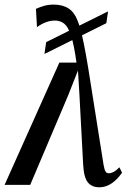

<svg xmlns="http://www.w3.org/2000/svg" viewBox="-45 -805 552 836"><path d="M388 10.5Q355 10.5 337.5 -10.8Q320 -32 317 -89.5L301 -390.5L294.5 -498L251.5 -389L86.5 0H-25L213.5 -532.5H288Q277.5 -608.5 265 -647.8Q252.5 -687 235.5 -701.2Q218.5 -715.5 194 -715.5Q175 -715.5 155.8 -708.5Q136.5 -701.5 116 -687L111.5 -766.5Q128 -774 146.8 -779.5Q165.5 -785 189 -785Q228 -785 253.8 -768Q279.5 -751 293 -714.5Q303 -690 311.5 -653.8Q320 -617.5 329.2 -566.2Q338.5 -515 349.5 -443.5L406 -87Q410 -64.5 415 -57.5Q420 -50.5 429 -50.5Q438 -50.5 449.2 -56.2Q460.5 -62 475 -76.5L486.5 -53Q465.5 -23 440.5 -6.2Q415.5 10.5 388 10.5ZM148.5 -570 156 -621.5 425.5 -755.5 418 -704Z"/></svg>

Font: Merriweather 72pt Medium
Style: Italic
Weight: 500
Italic angle: -7.8°
Version: Version 2.101